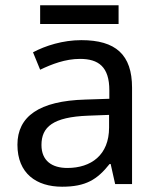

<svg xmlns="http://www.w3.org/2000/svg" viewBox="-20 -697 601 727"><path d="M429 -677H132V-606H429ZM288 -545C218 -545 152 -524 105 -499L132 -433C176 -454 227 -474 283 -474C353 -474 394 -444 394 -355V-323L303 -320C128 -315 46 -256 46 -149C46 -40 118 10 215 10C305 10 348 -17 395 -76H399L416 0H480V-365C480 -490 418 -545 288 -545ZM314 -259 393 -262V-214C393 -110 325 -61 235 -61C177 -61 137 -88 137 -148C137 -216 180 -254 314 -259Z"/></svg>

Font: Noto Sans Sinhala UI
Style: Regular
Weight: 400
Designer: Jelle Bosma - Monotype Design Team
Foundry: Monotype Imaging Inc.
Version: Version 2.006